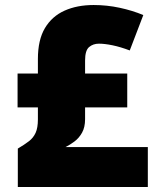

<svg xmlns="http://www.w3.org/2000/svg" viewBox="-20 -745 626 765"><path d="M353 -725Q406 -725 457 -714Q508 -703 551 -685L497 -544Q460 -558 428.5 -564.5Q397 -571 374 -571Q351 -571 335 -557.5Q319 -544 319 -504V-452H487V-317H319V-270Q319 -238 307 -216.5Q295 -195 277 -181.5Q259 -168 241 -159H569V0H51V-153Q78 -169 95.5 -182.5Q113 -196 122 -216Q131 -236 131 -269V-317H50V-452H131V-510Q131 -586 159 -633Q187 -680 237 -702.5Q287 -725 353 -725Z"/></svg>

Font: Noto Sans Khmer Black
Style: Regular
Weight: 900
Version: Version 2.003